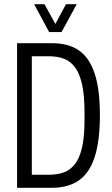

<svg xmlns="http://www.w3.org/2000/svg" viewBox="-20 -891 531 911"><path d="M61 0V-686H227Q306 -686 355.5 -651Q405 -616 429.5 -541Q454 -466 454 -344Q454 -225 430 -148.5Q406 -72 355.5 -36Q305 0 226 0ZM131 -62H213Q251 -62 281.5 -72.5Q312 -83 334.5 -111Q357 -139 369 -190Q381 -241 381 -321V-358Q381 -438 369.5 -490Q358 -542 336 -571.5Q314 -601 283 -612.5Q252 -624 213 -624H131ZM142 -871H191L258 -750H228L293 -871H344L272 -739H213Z"/></svg>

Font: Archivo ExtraCondensed Light
Style: Regular
Weight: 300
Width: 2
Designer: Hector Gatti
Foundry: Omnibus-Type
Version: Version 2.001